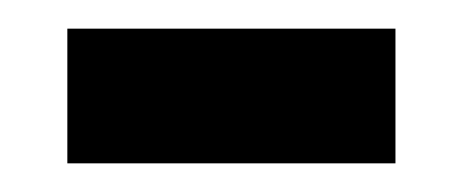

<svg xmlns="http://www.w3.org/2000/svg" viewBox="-20 -336 323 134"><path d="M27 -222H256V-316H27Z"/></svg>

Font: Noto Sans Armenian ExtraCondensed Medium
Style: Regular
Weight: 500
Width: 2
Designer: Monotype Design Team
Foundry: Monotype Imaging Inc.
Version: Version 2.008